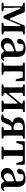

<svg xmlns="http://www.w3.org/2000/svg" viewBox="1908 -2500 614 4471"><g transform="rotate(90 2215.5 -264.0)"><path d="M585 -219 583 -68C583 -53 575 -43 560 -41L530 -38C515 -36 506 -28 506 -15C506 -1 515 7 531 7H758C774 7 783 -1 783 -15C783 -29 774 -37 759 -38L734 -41C719 -43 711 -51 711 -66C710 -120 709 -187 709 -232V-296C709 -342 710 -408 711 -463C711 -478 719 -486 734 -488L759 -491C774 -492 783 -501 783 -514C783 -527 774 -535 758 -535H597C583 -535 573 -529 568 -516L437 -197C429 -176 413 -177 404 -197L267 -516C262 -529 252 -535 238 -535H66C50 -535 41 -527 41 -514C41 -501 49 -492 64 -490L101 -486C116 -484 124 -474 124 -459V-67C124 -52 115 -42 100 -41L62 -38C47 -37 38 -28 38 -15C38 -1 47 7 63 7H218C234 7 243 -1 243 -15C243 -29 234 -37 219 -38L186 -41C171 -42 162 -52 162 -67V-221L155 -412C154 -436 173 -441 183 -419L342 -55C348 -42 357 -36 371 -36H382C396 -36 406 -42 411 -55L561 -416C570 -439 591 -433 590 -409Z M1008 23C1073 23 1112 -1 1158 -48C1172 -63 1181 -61 1188 -44C1205 -2 1238 22 1286 22C1334 22 1366 8 1391 -30C1400 -43 1400 -52 1393 -58C1386 -64 1379 -59 1367 -48C1358 -41 1349 -38 1338 -38C1314 -38 1304 -51 1304 -100V-356C1304 -494 1244 -551 1114 -551C984 -551 903 -504 884 -420C881 -408 881 -400 886 -389C896 -365 916 -355 941 -355C972 -355 1001 -374 1005 -428L1011 -475C1013 -490 1020 -498 1034 -501C1047 -503 1059 -504 1071 -504C1150 -504 1177 -477 1177 -373V-351C1177 -336 1170 -327 1155 -324C1124 -316 1093 -307 1065 -299C916 -258 865 -205 865 -117C865 -27 927 23 1008 23ZM987 -133C987 -191 1021 -233 1096 -262C1109 -268 1127 -275 1149 -281C1166 -286 1177 -276 1177 -259V-127C1177 -115 1173 -105 1163 -96C1124 -59 1095 -48 1069 -48C1018 -48 987 -77 987 -133Z M1462 7H1697C1713 7 1722 -1 1722 -15C1722 -29 1713 -37 1698 -38L1667 -41C1652 -42 1643 -51 1643 -67C1642 -121 1641 -187 1641 -232V-288C1641 -339 1642 -408 1643 -462C1643 -478 1652 -487 1668 -487H1763C1778 -487 1786 -480 1790 -465L1822 -342C1826 -327 1835 -321 1849 -321C1862 -321 1869 -329 1869 -346L1868 -510C1868 -527 1859 -535 1843 -535H1462C1446 -535 1437 -527 1437 -514C1437 -501 1446 -493 1461 -491L1485 -488C1500 -486 1508 -478 1508 -463C1509 -408 1510 -339 1510 -288V-232C1510 -187 1509 -120 1508 -66C1508 -51 1500 -43 1485 -41L1461 -38C1446 -36 1437 -28 1437 -15C1437 -1 1446 7 1462 7Z M1942 -15C1942 -1 1951 7 1967 7H2194C2210 7 2219 -1 2219 -15C2219 -29 2210 -36 2195 -38L2164 -41C2149 -43 2140 -51 2140 -64C2140 -76 2143 -86 2151 -95L2361 -353C2376 -372 2392 -365 2392 -342V-68C2392 -53 2383 -44 2368 -42L2343 -39C2328 -37 2319 -28 2319 -15C2319 -1 2328 7 2344 7H2566C2582 7 2591 -1 2591 -15C2591 -29 2582 -37 2567 -38L2542 -41C2527 -43 2519 -51 2519 -66C2518 -120 2517 -187 2517 -232V-296C2517 -342 2518 -408 2519 -463C2519 -478 2527 -486 2542 -488L2567 -491C2582 -492 2591 -501 2591 -514C2591 -527 2582 -535 2566 -535H2344C2328 -535 2319 -527 2319 -514C2319 -501 2328 -492 2343 -490L2368 -487C2383 -485 2392 -478 2392 -467C2392 -455 2389 -445 2381 -436L2171 -179C2156 -161 2140 -167 2140 -190V-460C2140 -475 2149 -485 2164 -487L2196 -490C2211 -492 2219 -501 2219 -514C2219 -527 2210 -535 2194 -535H1967C1951 -535 1942 -527 1942 -514C1942 -501 1951 -493 1966 -491L1990 -488C2005 -486 2013 -478 2013 -463C2014 -409 2015 -342 2015 -296V-232C2015 -187 2014 -120 2013 -66C2013 -51 2005 -43 1990 -41L1966 -38C1951 -36 1942 -29 1942 -15Z M3183 -535H2923C2777 -535 2712 -477 2712 -388C2712 -322 2743 -277 2819 -255C2837 -249 2838 -243 2822 -233C2790 -214 2769 -185 2753 -144L2720 -61C2715 -48 2707 -41 2693 -40L2665 -38C2650 -37 2641 -28 2641 -15C2641 -1 2649 8 2664 11C2690 15 2712 17 2735 17C2798 17 2816 2 2834 -44L2880 -151C2902 -202 2915 -228 2969 -228H2984C3000 -228 3009 -219 3009 -203C3009 -157 3008 -108 3007 -67C3007 -52 2999 -44 2984 -42L2957 -39C2942 -37 2933 -28 2933 -15C2933 -1 2942 7 2958 7H3183C3199 7 3208 -1 3208 -15C3208 -29 3199 -36 3184 -38L3161 -40C3146 -42 3138 -51 3137 -66C3136 -120 3135 -187 3135 -232V-296C3135 -342 3136 -409 3137 -463C3138 -478 3146 -487 3161 -489L3184 -491C3199 -493 3208 -501 3208 -514C3208 -527 3199 -535 3183 -535ZM2835 -384C2835 -453 2874 -490 2947 -490H2982C2998 -490 3007 -481 3007 -465C3008 -411 3009 -343 3009 -296C3009 -281 3000 -273 2984 -273H2954C2873 -273 2835 -312 2835 -384Z M3268 -510 3265 -358C3265 -341 3272 -333 3285 -333C3299 -333 3308 -339 3312 -354L3346 -466C3350 -481 3360 -487 3374 -487H3449C3465 -487 3474 -479 3475 -462C3476 -409 3477 -342 3477 -296V-232C3477 -187 3476 -121 3475 -67C3474 -52 3466 -44 3451 -42L3415 -38C3400 -37 3391 -28 3391 -15C3391 -1 3400 7 3416 7H3667C3683 7 3692 -1 3692 -15C3692 -29 3683 -37 3668 -38L3632 -42C3617 -44 3609 -52 3609 -68C3608 -121 3607 -187 3607 -232V-296C3607 -342 3608 -409 3609 -462C3609 -478 3618 -487 3634 -487H3709C3723 -487 3734 -480 3738 -466L3773 -354C3777 -340 3786 -333 3799 -333C3812 -333 3818 -341 3818 -358L3815 -510C3815 -527 3806 -535 3790 -535H3293C3277 -535 3268 -527 3268 -510Z M4035 23C4100 23 4139 -1 4185 -48C4199 -63 4208 -61 4215 -44C4232 -2 4265 22 4313 22C4361 22 4393 8 4418 -30C4427 -43 4427 -52 4420 -58C4413 -64 4406 -59 4394 -48C4385 -41 4376 -38 4365 -38C4341 -38 4331 -51 4331 -100V-356C4331 -494 4271 -551 4141 -551C4011 -551 3930 -504 3911 -420C3908 -408 3908 -400 3913 -389C3923 -365 3943 -355 3968 -355C3999 -355 4028 -374 4032 -428L4038 -475C4040 -490 4047 -498 4061 -501C4074 -503 4086 -504 4098 -504C4177 -504 4204 -477 4204 -373V-351C4204 -336 4197 -327 4182 -324C4151 -316 4120 -307 4092 -299C3943 -258 3892 -205 3892 -117C3892 -27 3954 23 4035 23ZM4014 -133C4014 -191 4048 -233 4123 -262C4136 -268 4154 -275 4176 -281C4193 -286 4204 -276 4204 -259V-127C4204 -115 4200 -105 4190 -96C4151 -59 4122 -48 4096 -48C4045 -48 4014 -77 4014 -133Z"/></g></svg>

Font: 寒蝉锦书宋Pro Soft
Style: Regular
Weight: 700
Designer: 寒蝉锦书宋{Warren} 思源宋体{Ryoko NISHIZUKA 西塚涼子 (kana & ideographs); Frank Grießhammer (Latin, Greek & Cyrillic); Wenlong ZHANG 
Foundry: Adobe & ChillType
Version: Version 2.000;Glyphs 3.1.1 (3135)